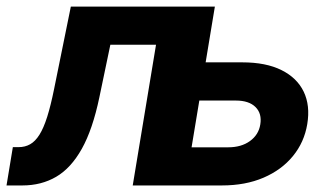

<svg xmlns="http://www.w3.org/2000/svg" viewBox="-47 -566 1012 586"><path d="M-27.1 0 -7.8 -116.9H9.6Q29.6 -116.9 45.1 -125.8Q60.7 -134.6 73.4 -154.8Q86.1 -175 97 -209.3Q107.8 -243.5 118.1 -294.3L169.2 -545.9H595.1L504.7 0H358.1L429.2 -429.5H289.8L256.4 -269.6Q235.8 -170.9 202.7 -111.8Q169.6 -52.7 124.4 -26.4Q79.2 0 21.5 0ZM529.7 -375.7H692.5Q764.8 -375.7 812.2 -352Q859.6 -328.4 879.9 -286.2Q900.2 -243.9 890.8 -187.3Q881.7 -132 847.1 -89.7Q812.5 -47.4 757.3 -23.7Q702.1 0 630.2 0H372.1L462.4 -545.9H608.8L537.7 -116.4H649.4Q689.5 -116.4 715.9 -135.5Q742.4 -154.7 747.4 -186Q752.9 -219.3 732.9 -239.2Q712.9 -259.1 673 -259.1H510Z"/></svg>

Font: Inter Variable
Style: Italic
Weight: 400
Italic angle: -9.39999°
Designer: Rasmus Andersson
Foundry: rsms
Version: Version 4.001;git-9221beed3